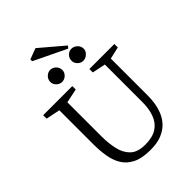

<svg xmlns="http://www.w3.org/2000/svg" viewBox="-268 -1055 1184 1184"><g transform="rotate(-45 324.5 -463.0)"><path d="M327 10Q253 10 208.5 -12.5Q164 -35 141 -73Q118 -111 110 -160.5Q102 -210 102 -264V-561L10 -580V-610H264V-580L172 -561V-264Q172 -204 183.5 -152Q195 -100 228 -68Q261 -36 327 -36Q392 -36 429.5 -61Q467 -86 483.5 -131Q500 -176 500 -235V-562L413 -580V-610H631V-580L552 -562V-236Q552 -208 547 -175Q542 -142 529 -109.5Q516 -77 491 -50Q466 -23 426 -6.5Q386 10 327 10ZM423 -672Q402 -672 386.5 -687.5Q371 -703 371 -723Q371 -746 386.5 -761.5Q402 -777 423 -777Q443 -777 460 -761.5Q477 -746 477 -723Q477 -703 460 -687.5Q443 -672 423 -672ZM238 -672Q218 -672 202 -687.5Q186 -703 186 -723Q186 -746 202 -761.5Q218 -777 238 -777Q259 -777 275 -761.5Q291 -746 291 -723Q291 -703 275 -687.5Q259 -672 238 -672ZM410 -791 198 -893 197 -909 269 -936 422 -806Z"/></g></svg>

Font: Manuale Light
Style: Regular
Weight: 300
Designer: Eduardo Tunni / Pablo Cosgaya
Foundry: Eduardo Tunni / Pablo Cosgaya
Version: Version 1.002